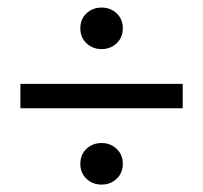

<svg xmlns="http://www.w3.org/2000/svg" viewBox="-20 -585 540 510"><path d="M34.2 -297.4V-362.3H465.3V-297.4ZM250 -94.7Q226.1 -94.7 209.7 -110.1Q193.4 -125.5 193.4 -149.9Q193.4 -174.3 209.7 -189.7Q226.1 -205.1 250 -205.1Q273.4 -205.1 289.8 -189.7Q306.2 -174.3 306.2 -149.9Q306.2 -125.5 289.8 -110.1Q273.4 -94.7 250 -94.7ZM250 -454.6Q226.1 -454.6 209.7 -470Q193.4 -485.4 193.4 -509.8Q193.4 -534.2 209.7 -549.6Q226.1 -564.9 250 -564.9Q273.4 -564.9 289.8 -549.6Q306.2 -534.2 306.2 -509.8Q306.2 -485.4 289.8 -470Q273.4 -454.6 250 -454.6Z"/></svg>

Font: Varta Light Medium
Style: Regular
Weight: 500
Version: Version 1.004